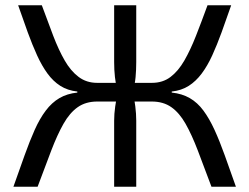

<svg xmlns="http://www.w3.org/2000/svg" viewBox="-20 -710 948 730"><path d="M859 -690Q840 -635 822.5 -587Q805 -539 787 -499.5Q769 -460 747 -430.5Q725 -401 697.5 -383.5Q670 -366 633 -362V-358Q672 -354 701.5 -337Q731 -320 753.5 -289.5Q776 -259 795.5 -216.5Q815 -174 834.5 -119.5Q854 -65 877 0H784Q755 -78 732 -138Q709 -198 685.5 -239.5Q662 -281 631.5 -302.5Q601 -324 557 -324L558 -395Q599 -395 628.5 -417.5Q658 -440 681 -480Q704 -520 725 -573.5Q746 -627 769 -690ZM139 -690Q162 -627 182.5 -573.5Q203 -520 226 -480Q249 -440 279 -417.5Q309 -395 349 -395L350 -324Q306 -324 275.5 -302.5Q245 -281 221.5 -239.5Q198 -198 175 -138Q152 -78 123 0H31Q54 -65 73.5 -119.5Q93 -174 112 -216.5Q131 -259 154 -289.5Q177 -320 206 -337Q235 -354 274 -358V-362Q237 -366 209.5 -383.5Q182 -401 160.5 -430.5Q139 -460 121 -499.5Q103 -539 85.5 -587Q68 -635 49 -690ZM435 -395V-324H320V-395ZM498 -690V-474Q498 -444 495.5 -417Q493 -390 485 -361Q491 -333 494.5 -305Q498 -277 498 -251V0H414V-251Q414 -277 418 -305Q422 -333 427 -361Q420 -390 417 -417Q414 -444 414 -474V-690ZM588 -395V-324H479V-395Z"/></svg>

Font: Exo 2
Style: Regular
Weight: 400
Designer: Natanael Gama
Foundry: Natanael Gama
Version: Version 2.010